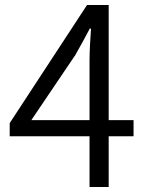

<svg xmlns="http://www.w3.org/2000/svg" viewBox="-20 -752 589 772"><path d="M340 0H417V-204H517V-269H417V-732H330L19 -257V-204H340ZM340 -269H106L283 -531C303 -566 323 -603 341 -637H346C343 -601 340 -543 340 -508Z"/></svg>

Font: ChiuKong Gothic CL Normal
Style: Regular
Weight: 350
Designer: Ryoko NISHIZUKA 西塚涼子 (kana, bopomofo & ideographs); Paul D. Hunt (Latin, Greek & Cyrillic); Sandoll Communications 산돌커뮤니
Foundry: Adobe
Version: Version 1.300